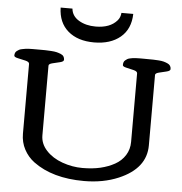

<svg xmlns="http://www.w3.org/2000/svg" viewBox="-68 -983 995 1052"><g transform="rotate(5 429.5 -457.0)"><path d="M622.1 -925.3Q620.1 -841.8 565.7 -796.4Q511.2 -751 421.1 -751Q331.1 -751 277.8 -796.9Q224.6 -842.8 222.7 -925.3H287.6Q291.5 -884.3 330.1 -861.3Q368.7 -838.4 422.4 -838.4Q501.5 -838.4 540 -882.8Q555.2 -899.9 557.1 -925.3ZM130.9 -685.5Q146.5 -685.5 159.4 -685.3Q172.4 -685.1 191.7 -683.8Q210.9 -682.6 221.9 -679.9Q232.9 -677.2 244.4 -672.6Q255.9 -668 261 -660.2Q266.1 -652.3 266.1 -642.1Q266.1 -631.8 245.6 -627Q225.1 -622.1 204.6 -617.2Q184.1 -612.3 184.1 -602.5V-219.2Q184.1 -172.9 218.3 -136Q252.4 -99.1 307.1 -79.6Q361.8 -60.1 417.5 -60.1Q473.1 -60.1 516.6 -70.3Q560.1 -80.6 595.2 -100.1Q630.4 -119.6 650.9 -152.1Q671.4 -184.6 671.4 -225.6V-602.5Q671.4 -613.8 651.1 -618.9Q630.9 -624 610.4 -628.4Q589.8 -632.8 589.8 -641.4Q589.8 -649.9 592 -656.5Q594.2 -663.1 599.6 -667.5Q605 -671.9 610.1 -675.3Q615.2 -678.7 624.8 -680.7Q634.3 -682.6 640.6 -683.8Q647 -685.1 659.7 -685.3Q672.4 -685.5 678.7 -685.8Q685.1 -686 699.2 -685.8Q713.4 -685.5 726.3 -685.5Q739.3 -685.5 752.2 -685.3Q765.1 -685.1 782.5 -683.8Q799.8 -682.6 810.5 -679.7Q821.3 -676.8 831.8 -672.1Q842.3 -667.5 847.2 -659.9Q852.1 -652.3 852.1 -642.1Q852.1 -631.8 831.5 -627Q811 -622.1 790.5 -617.2Q770 -612.3 770 -602.5V-215.3Q770 -88.4 622.1 -25.4Q538.1 10.3 432.6 10.3Q258.8 10.3 153.3 -67.9Q118.7 -93.8 97.9 -132.8Q77.1 -171.9 77.1 -218.8V-602.5Q77.1 -613.8 56.2 -618.9Q35.2 -624 13.9 -628.4Q-7.3 -632.8 -7.3 -641.4Q-7.3 -649.9 -4.6 -656.2Q-2 -662.6 4.2 -667.2Q10.3 -671.9 16.1 -675Q22 -678.2 33 -680.2Q43.9 -682.1 51.8 -683.6Q64.9 -685.5 89.8 -685.5Z"/></g></svg>

Font: Corben
Style: Regular
Weight: 400
Designer: vernon adams
Foundry: vernon adams
Version: Version 1.101